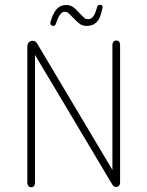

<svg xmlns="http://www.w3.org/2000/svg" viewBox="-20 -773 615 801"><path d="M449 -64 137 -588Q133 -596 128 -599.5Q123 -603 116 -603Q106 -603 100 -596Q94 -589 94 -577V-12Q94 -2 98.5 3Q103 8 110 8Q118 8 122 3Q126 -2 126 -12V-544L448 -4Q452 2 455.5 4.5Q459 7 464 7Q472 7 476.5 2Q481 -3 481 -13V-584Q481 -594 477 -599Q473 -604 465 -604Q458 -604 453.5 -599Q449 -594 449 -584ZM408 -743Q408 -748 405.5 -750.5Q403 -753 399 -753H397Q387 -753 384 -740Q372 -693 349 -693Q339 -693 333.5 -697Q328 -701 310 -720Q292 -740 281 -746Q270 -752 256 -752Q237 -752 223.5 -741.5Q210 -731 200 -708Q196 -699 193 -689.5Q190 -680 190 -676Q190 -672 193.5 -668.5Q197 -665 202 -665Q207 -665 209.5 -667.5Q212 -670 214 -676Q229 -724 250 -724Q258 -724 264 -719.5Q270 -715 283 -701Q304 -679 315 -672Q326 -665 342 -665Q386 -665 400 -711Q403 -719 405.5 -730.5Q408 -742 408 -743Z"/></svg>

Font: Beiruti ExtraLight
Style: Regular
Weight: 250
Designer: Arlette Boutros
Foundry: Boutros
Version: Version 1.41